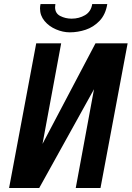

<svg xmlns="http://www.w3.org/2000/svg" viewBox="-20 -942 660 962"><path d="M359.5 0 451 -495 176.5 0H25.5L161.5 -725H286.5L193 -221L458.5 -725H619.5L483.5 0ZM180.5 -899.5Q180.5 -909 183 -921.5H257.5Q256 -913.5 256 -906Q256 -875 282 -861.8Q308 -848.5 339 -848.5Q376 -848.5 406 -866Q436 -883.5 442 -921.5H517.5Q509 -869 478.8 -837.5Q448.5 -806 409.2 -793Q370 -780 329.5 -780Q295.5 -780 260.8 -794.8Q226 -809.5 203.2 -836.8Q180.5 -864 180.5 -899.5Z"/></svg>

Font: JuliaMono
Style: Bold Italic
Weight: 700
Italic angle: -9°
Monospace: yes
Designer: cormullion
Foundry: corm
Version: Version 0.057; ttfautohint (v1.8.4)